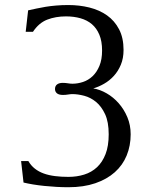

<svg xmlns="http://www.w3.org/2000/svg" viewBox="-20 -747 626 777"><path d="M247.1 -680.7Q205.1 -680.7 171.1 -667.5Q137.2 -654.3 113.3 -618.2H84L93.8 -705.1Q109.9 -708.5 127.4 -712.4Q145 -716.3 164.8 -719.5Q184.6 -722.7 207.3 -724.6Q230 -726.6 256.8 -726.6Q301.3 -726.6 341.8 -716.6Q382.3 -706.5 413.1 -684.8Q443.8 -663.1 461.9 -628.4Q480 -593.8 480 -544.9Q480 -511.2 469 -484.9Q458 -458.5 440.4 -439.5Q422.9 -420.4 401.1 -408Q379.4 -395.5 357.4 -389.2Q384.8 -384.8 411.9 -369.1Q439 -353.5 460.4 -329.1Q481.9 -304.7 495.4 -272.7Q508.8 -240.7 508.8 -203.6Q508.8 -157.2 492.7 -117.9Q476.6 -78.6 444.6 -50Q412.6 -21.5 365.5 -5.4Q318.4 10.7 256.8 10.7Q233.9 10.7 208.5 9.3Q183.1 7.8 158.9 5.4Q134.8 2.9 113 -0.7Q91.3 -4.4 75.2 -8.3L65.4 -95.2H94.7Q105.5 -76.7 121.1 -64.5Q136.7 -52.2 157 -44.9Q177.2 -37.6 202.4 -34.4Q227.5 -31.2 256.8 -31.2Q291 -31.2 320.8 -40.5Q350.6 -49.8 372.6 -70.3Q394.5 -90.8 407.2 -123.5Q419.9 -156.2 419.9 -203.6Q419.9 -253.4 405.3 -284.9Q390.6 -316.4 368.7 -334.5Q346.7 -352.5 320.8 -359.4Q294.9 -366.2 272.5 -366.2Q265.6 -366.2 255.6 -364.5Q245.6 -362.8 234.9 -362.8Q218.3 -362.8 210.4 -369.4Q202.6 -376 202.6 -386.7Q202.6 -398.9 210.9 -405.3Q219.2 -411.6 233.9 -411.6Q245.1 -411.6 254.9 -409.9Q264.6 -408.2 272.9 -408.2Q294.4 -408.2 315.9 -415.3Q337.4 -422.4 354.5 -438.5Q371.6 -454.6 382.3 -480.2Q393.1 -505.9 393.1 -542.5Q393.1 -580.1 382.1 -606.4Q371.1 -632.8 351.8 -649.2Q332.5 -665.5 305.7 -673.1Q278.8 -680.7 247.1 -680.7Z"/></svg>

Font: Arian AMU Serif
Style: Regular
Weight: 400
Designer: Ruben Hakobyan (Tarumian)
Foundry: Ruben Hakobyan (Tarumian)
Version: Version 1.002